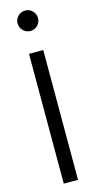

<svg xmlns="http://www.w3.org/2000/svg" viewBox="-132 -659 464 928"><g transform="rotate(-15 100.0 -195.0)"><path d="M64 233.9V-415.5H135.3V233.9ZM64 -607.9Q79.1 -622.6 100.1 -622.6Q121.1 -622.6 136 -607.7Q150.9 -592.8 150.9 -571.8Q150.9 -550.3 136 -535.4Q121.1 -520.5 99.6 -520.5Q78.6 -520.5 63.7 -535.6Q48.8 -550.8 48.8 -572.3Q48.8 -592.8 64 -607.9Z"/></g></svg>

Font: NMS Futura Pro Book
Style: Regular
Weight: 400
Designer: Blend3rman
Version: Version 0.1